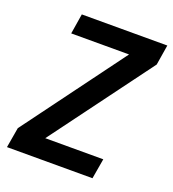

<svg xmlns="http://www.w3.org/2000/svg" viewBox="-134 -837 844 939"><g transform="rotate(20 288.0 -367.5)"><path d="M9 0H454L472 -105H170L559 -630L576 -735H131L114 -630H415L27 -105Z"/></g></svg>

Font: Iosevka Sparkle
Style: Bold Italic
Weight: 700
Italic angle: -9°
Designer: Belleve Invis
Foundry: Belleve Invis
Version: Version 4.5.0; ttfautohint (v1.8.3)